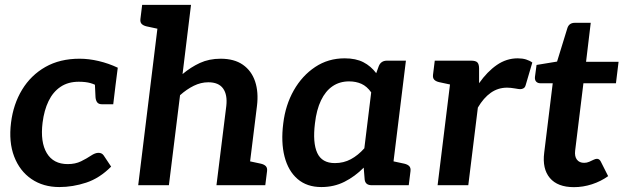

<svg xmlns="http://www.w3.org/2000/svg" viewBox="-20 -764 2575 792"><path d="M224.9 7.6Q158.3 7.6 109.8 -25.5Q61.3 -58.6 38.4 -118.4Q15.5 -178.3 25.5 -258Q35 -334.6 71.2 -394.1Q107.4 -453.7 167.3 -487.8Q227.1 -521.8 308.4 -521.8Q346.3 -521.8 387.1 -512.2Q428 -502.5 465.8 -484.7L456.5 -411.9L391.4 -403.5Q373 -415.6 353.3 -421.2Q333.6 -426.8 304.8 -426.8Q260.7 -426.8 229.7 -405.8Q198.6 -384.9 180.3 -347Q162 -309.2 155.6 -258Q145.8 -177.8 173 -132.4Q200.2 -87.1 259.3 -87.1Q290.8 -87.1 314.4 -98.7Q338 -110.3 355.3 -122Q372.6 -133.6 386 -133.6Q400.4 -133.6 407.7 -122.8L438.4 -76.7Q390.7 -28.7 335.5 -10.6Q280.3 7.6 224.9 7.6ZM370.6 -434 456.5 -411.9 447.1 -333.9H401Q387 -333.9 381 -341.8Q375 -349.7 374 -363Z M550.1 0 641.3 -743.8H767.9L733 -458.4Q766.6 -486.7 804.6 -504.3Q842.6 -521.8 890.2 -521.8Q946.2 -521.8 981.8 -497Q1017.5 -472.1 1032.3 -428.1Q1047 -384 1040 -327L999.5 0H872.9L913.5 -327Q918.7 -373.2 900.3 -398.9Q881.9 -424.6 839.3 -424.6Q808.8 -424.6 779.4 -410.2Q750 -395.7 722.7 -371.3L676.7 0ZM975.2 0 1000.3 -100.8 1056.2 -88.8Q1069.8 -85.6 1076.5 -78.6Q1083.2 -71.6 1081.6 -58.1L1074.3 0ZM665.6 -743.8 641 -643.1 585.1 -655.1Q571.4 -658.2 564.5 -665.2Q557.6 -672.2 559.2 -685.7L566.4 -743.8Z M1305.6 7.6Q1245.9 7.6 1207.5 -25.6Q1169 -58.7 1153.7 -118.1Q1138.5 -177.4 1148.5 -255.4Q1157.5 -330.6 1191.8 -391.2Q1226.2 -451.8 1280 -487.6Q1333.7 -523.4 1401.7 -523.4Q1447.9 -523.4 1479 -507.3Q1510 -491.3 1531.9 -462.1L1542.3 -490.8Q1551.3 -513.8 1576.4 -513.8H1654.4L1591.2 0H1513.3Q1487.2 0 1484.3 -23L1480.3 -72.5Q1444.1 -35.9 1401 -14.2Q1357.9 7.6 1305.6 7.6ZM1361.3 -91.2Q1397.4 -91.2 1427.2 -107.2Q1457 -123.2 1482.9 -152.3L1511.2 -383Q1493.5 -408 1470.8 -418.2Q1448 -428.3 1420 -428.3Q1381.1 -428.3 1351.9 -408.4Q1322.6 -388.5 1304.1 -349.8Q1285.6 -311.2 1279.2 -255.4Q1269.3 -175.2 1288.6 -133.2Q1307.9 -91.2 1361.3 -91.2ZM1566.9 0 1592 -100.8 1648 -88.8Q1661.5 -85.6 1668.2 -78.6Q1674.9 -71.6 1673.3 -58.1L1666.1 0Z M1785.1 0 1848.3 -513.8H1922.6Q1942.2 -513.8 1949.1 -506.6Q1956 -499.4 1956.2 -482L1956.2 -420.7Q1989.7 -468.5 2029.5 -496Q2069.3 -523.4 2115.6 -523.4Q2134.9 -523.4 2150 -518.7Q2165.1 -514 2175.8 -506L2148.2 -412.2Q2145.7 -403.4 2139.5 -399.8Q2133.4 -396.2 2125.7 -396.2Q2121 -396.2 2103.5 -399.3Q2085.9 -402.4 2071.5 -402.4Q2034.5 -402.4 2004.6 -381.4Q1974.7 -360.3 1951.2 -320.2L1911.7 0ZM1872.6 -513.8 1847.5 -413.1 1791.5 -425.1Q1778 -428.2 1771.3 -435.2Q1764.6 -442.2 1766.2 -455.7L1773.4 -513.8Z M2347.5 8Q2280.1 8 2248.2 -29.8Q2216.3 -67.5 2224.9 -134.5L2260 -420.6H2208.7Q2198.4 -420.6 2192 -427Q2185.6 -433.5 2186.6 -446.3L2193.3 -496.1L2277.9 -510L2320.7 -648.9Q2328 -669.9 2351.3 -669.9H2416.8L2397.5 -509H2531.6L2520.8 -420.6H2386.6L2352.5 -142.8Q2349.6 -118.8 2359.7 -105.6Q2369.8 -92.3 2389.6 -92.3Q2400.6 -92.3 2410.4 -96.6Q2420.2 -100.9 2428.3 -104.9Q2436.3 -108.9 2442.4 -108.9Q2452.3 -108.9 2458 -98.1L2488.6 -37.4Q2458.7 -15.9 2421.8 -3.9Q2385 8 2347.5 8Z"/></svg>

Font: Aleo
Style: Italic
Weight: 400
Italic angle: -7°
Designer: Alessio Laiso
Foundry: Alessio Laiso
Version: Version 2.001;gftools[0.9.29]